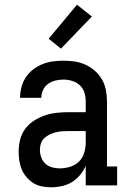

<svg xmlns="http://www.w3.org/2000/svg" viewBox="-20 -785 540 813"><path d="M197 8Q178 8 158.5 4.5Q139 1 122.5 -9Q106 -19 93 -34Q80 -49 72.5 -66.5Q65 -84 62 -103.5Q59 -123 59 -142Q59 -168 65 -193Q71 -218 86 -238.5Q101 -259 122.5 -273Q144 -287 168 -295.5Q192 -304 217.5 -307Q243 -310 268 -310H343V-355Q343 -374 337.5 -392.5Q332 -411 318 -424Q304 -437 285.5 -442.5Q267 -448 249 -448Q231 -448 214.5 -444Q198 -440 184 -430Q170 -420 162.5 -404.5Q155 -389 155 -371H65V-372Q65 -394 71 -416.5Q77 -439 89.5 -458Q102 -477 120.5 -491Q139 -505 160 -513.5Q181 -522 203.5 -525Q226 -528 249 -528Q273 -528 296.5 -524.5Q320 -521 342 -511Q364 -501 382 -485Q400 -469 412 -448Q424 -427 428.5 -403Q433 -379 433 -355V-80H476V0H343V-83Q334 -62 319 -44Q304 -26 284.5 -14Q265 -2 242.5 3Q220 8 197 8ZM232 -72Q254 -72 276 -78.5Q298 -85 313.5 -100Q329 -115 336 -136.5Q343 -158 343 -180V-230H268Q255 -230 241.5 -229Q228 -228 215 -224.5Q202 -221 189.5 -215Q177 -209 167.5 -200Q158 -191 153.5 -178Q149 -165 149 -151Q149 -135 154.5 -119Q160 -103 172 -92Q184 -81 200 -76.5Q216 -72 232 -72ZM238 -579 186 -621 306 -765 369 -715Z"/></svg>

Font: Iosevka Curly Slab Medium
Style: Regular
Weight: 500
Monospace: yes
Designer: Belleve Invis
Foundry: Belleve Invis
Version: Version 22.1.2; ttfautohint (v1.8.4)